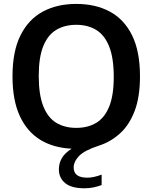

<svg xmlns="http://www.w3.org/2000/svg" viewBox="-20 -770 800 1006"><path d="M421.5 216.5Q355.5 216.5 322 189.8Q288.5 163 288.5 117Q288.5 86 303.8 59Q319 32 355.5 9Q261 5 191.5 -37.2Q122 -79.5 83.8 -162Q45.5 -244.5 45.5 -370Q45.5 -500.5 87.2 -584.5Q129 -668.5 204 -709Q279 -749.5 379.5 -749.5Q480.5 -749.5 555.5 -709.2Q630.5 -669 672 -585Q713.5 -501 713.5 -370Q713.5 -261 685 -187.2Q656.5 -113.5 607.5 -69.8Q558.5 -26 498.5 -7Q422 18 394 47.5Q366 77 366 108Q366 161 438 161Q470 161 512.5 145V199.5Q491.5 207.5 469.5 212Q447.5 216.5 421.5 216.5ZM379.5 -100Q440.5 -100 484.5 -126.5Q528.5 -153 552.2 -211.8Q576 -270.5 576 -367Q576 -466.5 552 -526.5Q528 -586.5 484 -613.2Q440 -640 379.5 -640Q319.5 -640 275.2 -613.8Q231 -587.5 207 -528.8Q183 -470 183 -373Q183 -273 207 -213Q231 -153 275 -126.5Q319 -100 379.5 -100Z"/></svg>

Font: Encode Sans SmBold
Style: Regular
Weight: 600
Designer: Multiple Designers
Foundry: Impallari Type
Version: Version 3.002; ttfautohint (v1.8.3) -l 8 -r 50 -G 200 -x 14 